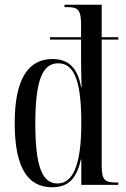

<svg xmlns="http://www.w3.org/2000/svg" viewBox="-20 -780 533 810"><path d="M200 10C270 10 304 -29 321 -107H323V0H479V-10H470C422 -10 409 -21 409 -82V-613H479V-623H409V-760H252V-750H259C306 -750 322 -744 322 -676V-623H191V-613H322V-548C322 -526 322 -474 324 -413H322C307 -494 269 -531 201 -531C104 -531 42 -454 42 -261C42 -66 101 10 200 10ZM223 -6C160 -6 129 -72 129 -259C129 -449 162 -513 226 -513C299 -513 323 -423 323 -259C323 -93 291 -6 223 -6Z"/></svg>

Font: Noto Serif Display ExtraCondensed
Style: Regular
Weight: 400
Width: 2
Designer: Monotype Design Team
Foundry: Monotype Imaging Inc.
Version: Version 2.009